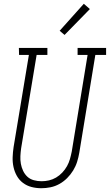

<svg xmlns="http://www.w3.org/2000/svg" viewBox="-20 -989 582 1017"><path d="M199 8Q172 8 147 1.5Q122 -5 102 -20Q82 -35 69.5 -57Q57 -79 51.5 -104.5Q46 -130 47 -156.5Q48 -183 52 -210L133 -698H81L80 -735H231V-698H174L92 -204Q89 -183 88 -162Q87 -141 90.5 -121.5Q94 -102 102.5 -84Q111 -66 125 -53Q139 -40 159 -34.5Q179 -29 200 -29Q220 -29 239.5 -33.5Q259 -38 277 -48.5Q295 -59 310 -75Q325 -91 335 -109Q345 -127 350.5 -146.5Q356 -166 360 -186L444 -698H391V-735H542V-698H485L400 -180Q396 -156 388.5 -132Q381 -108 367.5 -86Q354 -64 335.5 -45.5Q317 -27 294.5 -14.5Q272 -2 247.5 3Q223 8 199 8ZM322 -804 296 -826 424 -969 456 -941Z"/></svg>

Font: Iosevka Curly Slab Extralight
Style: Italic
Weight: 200
Italic angle: -9°
Monospace: yes
Designer: Belleve Invis
Foundry: Belleve Invis
Version: Version 22.1.2; ttfautohint (v1.8.4)